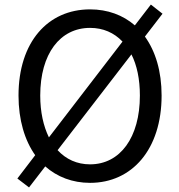

<svg xmlns="http://www.w3.org/2000/svg" viewBox="-20 -787 782 840"><path d="M374 13C558 13 687 -134 687 -369C687 -476 660 -563 614 -627L691 -727L640 -767L570 -676C518 -721 451 -746 374 -746C190 -746 61 -604 61 -369C61 -262 88 -173 134 -108L56 -6L107 33L178 -59C230 -13 297 13 374 13ZM374 -68C317 -68 269 -90 232 -130L555 -549C579 -502 592 -441 592 -369C592 -186 506 -68 374 -68ZM194 -186C170 -235 156 -297 156 -369C156 -552 243 -665 374 -665C431 -665 479 -644 516 -605Z"/></svg>

Font: Noto Sans HK
Style: Regular
Weight: 400
Designer: Ryoko NISHIZUKA 西塚涼子 (kana, bopomofo & ideographs); Paul D. Hunt (Latin, Greek & Cyrillic); Sandoll Communications 산돌커뮤니
Foundry: Adobe
Version: Version 2.004;hotconv 1.0.118;makeotfexe 2.5.65603